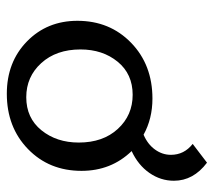

<svg xmlns="http://www.w3.org/2000/svg" viewBox="-52 -570 627 563"><g transform="rotate(90 261.5 -288.5)"><path d="M510 -485Q510 -446 487 -413Q464 -380 423 -361Q481 -301 481 -214Q481 -119 417 -57Q353 5 255 5Q162 5 101.5 -54Q41 -113 41 -202Q41 -297 105.5 -359.5Q170 -422 269 -422Q328 -422 375 -396Q403 -408 418.5 -429.5Q434 -451 434 -476Q434 -515 402 -540L457 -582Q510 -542 510 -485ZM265 -52Q326 -52 362 -96.5Q398 -141 398 -206Q398 -277 358 -320.5Q318 -364 258 -364Q197 -364 161 -320Q125 -276 125 -211Q125 -140 165 -96Q205 -52 265 -52Z"/></g></svg>

Font: EauTestInfant Medium
Style: Regular
Weight: 500
Designer: Christian Thalmann (Catharsis Fonts)
Version: Version 0.001;PS 000.001;hotconv 1.0.88;makeotf.lib2.5.64775